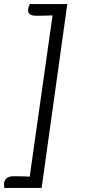

<svg xmlns="http://www.w3.org/2000/svg" viewBox="-40 -740 420 950"><path d="M107 134 220 -664Q182 -662 139 -662Q99 -662 99 -689Q99 -702 107 -720H293L166 190H-19Q-20 184 -20 174Q-20 132 28 132Q70 132 107 134Z"/></svg>

Font: Overlock
Style: Italic
Weight: 400
Designer: Dario Muhafara
Foundry: Dario Manuel Muhafara
Version: Version 1.002